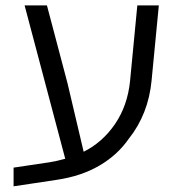

<svg xmlns="http://www.w3.org/2000/svg" viewBox="-20 -650 629 697"><path d="M29.3 26.4V-41.5L160.2 -61Q187.5 -65.4 216.8 -73.7L69.3 -630.4H150.4L225.1 -347.7L283.7 -99.1Q352.1 -133.3 397.5 -199.7Q442.9 -266.1 452.1 -355.5L478.5 -630.4H556.6L530.3 -357.9Q518.6 -235.4 447.3 -146Q406.7 -87.4 340.8 -48.8Q274.9 -10.3 185.5 2.9Q141.6 9.8 102.5 15.4Q63.5 21 29.3 26.4Z"/></svg>

Font: Open Sans
Style: Regular
Weight: 400
Designer: Monotype Design Team
Foundry: Monotype Imaging Inc.
Version: Version 3.000; ttfautohint (v1.8.4)